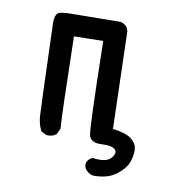

<svg xmlns="http://www.w3.org/2000/svg" viewBox="-67 -489 634 671"><g transform="rotate(10 250.0 -154.0)"><path d="M307.6 119.1Q292 117.2 280.3 103.5Q271.5 93.8 274.4 78.1Q280.3 64.5 293.9 58.6Q342.8 65.4 359.4 46.4Q376 27.3 365.2 15.6Q354.5 3.9 315.9 5.9Q277.3 7.8 271.5 -19Q265.6 -45.9 259.8 -350.6L156.2 -348.6Q162.1 -67.4 166 -22.5L156.2 -2Q142.6 9.8 121.1 7.8L101.6 -2Q89.8 -26.4 87.9 -52.7Q85.9 -79.1 76.2 -381.8Q76.2 -417 92.8 -420.9Q109.4 -424.8 136.7 -424.8L307.6 -426.8Q333 -420.9 336.9 -397.5L346.7 -53.7Q392.6 -47.9 411.6 -33.7Q430.7 -19.5 433.6 -1Q436.5 17.6 428.7 43.9Q420.9 70.3 390.6 94.7Q360.4 119.1 307.6 119.1Z"/></g></svg>

Font: NaikaiFont
Style: Regular
Weight: 400
Version: Version 1.67